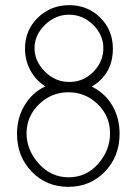

<svg xmlns="http://www.w3.org/2000/svg" viewBox="-20 -724 531 745"><path d="M46 -205Q46 -266 75.5 -315.5Q105 -365 156 -389Q120 -411 98.5 -450Q77 -489 77 -535Q77 -607 127 -655.5Q177 -704 248.5 -704Q320 -704 369 -655.5Q418 -607 418 -535Q418 -437 336 -388Q387 -363 415.5 -315Q444 -267 444 -205Q444 -117 387 -58Q330 1 245 1Q160 1 103 -58Q46 -117 46 -205ZM407 -207Q407 -273 359.5 -319.5Q312 -366 245.5 -366Q179 -366 131 -319Q83 -272 83 -207Q83 -142 130.5 -89Q178 -36 246.5 -36Q315 -36 361 -88.5Q407 -141 407 -207ZM381 -537Q381 -589 341 -628Q301 -667 248 -667Q195 -667 154.5 -627.5Q114 -588 114 -537.5Q114 -487 154 -446.5Q194 -406 249 -406Q304 -406 342.5 -445.5Q381 -485 381 -537Z"/></svg>

Font: Bubbler One
Style: Regular
Weight: 400
Designer: Brenda Gallo (gbrenda1987@gmail.com)
Foundry: Brenda Gallo
Version: Version 1.003